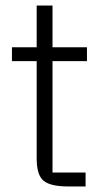

<svg xmlns="http://www.w3.org/2000/svg" viewBox="-20 -671 358 691"><path d="M293 -451H169V-50H288V0H224Q163 0 137.5 -20Q112 -40 112 -101V-451H23V-501H112V-651H169V-501H293Z"/></svg>

Font: Asta Sans Light
Style: Regular
Weight: 300
Designer: 42dot
Version: Version 1.000